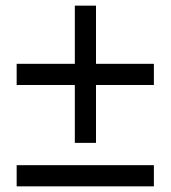

<svg xmlns="http://www.w3.org/2000/svg" viewBox="-20 -659 604 680"><path d="M525 -433V-358H320V-153H245V-358H39V-433H245V-639H320V-433ZM525 -74V1H39V-74Z"/></svg>

Font: Prodigy Sans
Style: Regular
Weight: 400
Designer: Wei Huang
Foundry: Wei Huang
Version: Version 1.003; ttfautohint (v1.8.3)